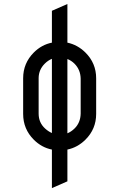

<svg xmlns="http://www.w3.org/2000/svg" viewBox="-20 -758 602 968"><path d="M96.7 -363.3Q96.7 -439.5 150.4 -493.2Q189.9 -532.7 241.7 -543V-703.6L319.8 -737.8V-543Q371.1 -532.2 410.6 -493.2Q464.8 -439.5 464.8 -363.3V-183.6Q464.8 -107.4 410.6 -53.7Q371.1 -14.6 319.8 -3.9V156.2L241.7 190.4V-3.9Q189.9 -14.2 150.4 -53.7Q96.7 -107.4 96.7 -183.6ZM174.8 -185.1Q174.8 -139.6 207.5 -109.9Q223.6 -95.2 241.7 -87.4V-461.4Q222.2 -453.6 205.6 -437Q175.3 -406.7 174.8 -364.7V-361.8ZM319.8 -460.4V-85.9Q338.9 -93.8 355.5 -109.9Q385.7 -139.2 386.7 -185.1V-361.8Q385.7 -406.7 355.5 -437Q339.8 -452.6 319.8 -460.4Z"/></svg>

Font: NovaMono
Style: Regular
Weight: 400
Monospace: yes
Version: Version 1.2